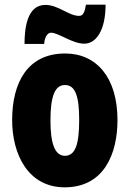

<svg xmlns="http://www.w3.org/2000/svg" viewBox="-20 -792 556 822"><path d="M85 -604H169C172 -640 187 -652 198 -652C231 -652 289 -605 341 -605C392 -605 432 -663 432 -772H348C343 -741 336 -724 319 -724C274 -724 230 -771 174 -771C94 -771 85 -666 85 -604ZM483 -278C483 -460 393 -563 259 -563C97 -563 32 -437 32 -278C32 -132 100 10 257 10C427 10 483 -136 483 -278ZM196 -276C196 -380 215 -428 258 -428C303 -428 319 -379 319 -278C319 -176 303 -125 258 -125C215 -125 196 -177 196 -276Z"/></svg>

Font: Noto Sans Armenian ExtraCondensed Black
Style: Regular
Weight: 900
Width: 2
Designer: Monotype Design Team
Foundry: Monotype Imaging Inc.
Version: Version 2.008